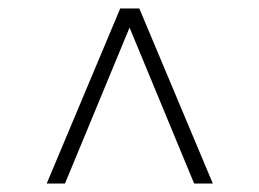

<svg xmlns="http://www.w3.org/2000/svg" viewBox="-20 -576 610 452"><path d="M437 -144 285 -511 133 -144H90L263 -556H308L481 -144Z"/></svg>

Font: Montserrat Atlas Light
Style: Regular
Weight: 300
Designer: Julieta Ulanovsky
Foundry: Julieta Ulanovsky
Version: Version 7.200